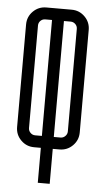

<svg xmlns="http://www.w3.org/2000/svg" viewBox="-52 -605 418 782"><g transform="rotate(5 157.0 -214.0)"><path d="M181.6 -48.7H209.1Q220.3 -48.7 228.4 -56.9Q236.6 -65 236.6 -76.2V-495.2Q236.6 -506.9 228.4 -514.8Q220.3 -522.7 209.1 -522.7H181.6ZM132.9 142.9V-571.4H209.1Q240.7 -571.4 263 -549.1Q285.3 -526.9 285.3 -495.2V-76.2Q285.3 -44.6 263 -22.3Q240.7 0 209.1 0H181.6V142.9ZM132.9 -522.7H105.4Q94.1 -522.7 86 -514.8Q77.9 -506.9 77.9 -495.2V-76.2Q77.9 -65 86 -56.9Q94.1 -48.7 105.4 -48.7H132.9ZM29.2 -76.2V-495.2Q29.2 -526.9 51.4 -549.1Q73.7 -571.4 105.4 -571.4H181.6V142.9H132.9V0H105.4Q73.7 0 51.4 -22.3Q29.2 -44.6 29.2 -76.2Z"/></g></svg>

Font: Marapfhont
Style: Book
Weight: 400
Version: Version 0.15